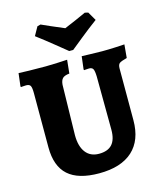

<svg xmlns="http://www.w3.org/2000/svg" viewBox="-129 -971 900 1075"><g transform="rotate(-15 321.5 -433.0)"><path d="M74 -202V-516Q74 -548 68 -559Q62 -570 43 -570Q34 -570 25 -569Q16 -568 13 -568L11 -572L20 -647Q35 -646 80 -645Q125 -644 177 -644Q202 -644 245 -646Q288 -648 302 -649L294 -571Q265 -568 254 -556.5Q243 -545 241 -520L235 -229Q235 -165 262 -129.5Q289 -94 339 -94Q390 -94 415 -121.5Q440 -149 440 -206L438 -516Q437 -548 431 -559Q425 -570 408 -570Q399 -570 390.5 -569Q382 -568 379 -568L377 -572L386 -647Q399 -647 434.5 -645.5Q470 -644 504 -644Q539 -644 580.5 -646Q622 -648 634 -649L627 -572Q592 -563 582.5 -555Q573 -547 573 -525V-226Q573 -110 506 -49Q439 12 312 12Q191 12 132.5 -40.5Q74 -93 74 -202ZM162 -823 190 -873 209 -878Q250 -859 338 -822Q410 -852 466 -878L485 -873L514 -823Q465 -787 414.5 -746Q364 -705 349 -693H326Q311 -705 260.5 -746Q210 -787 162 -823Z"/></g></svg>

Font: Alegreya ExtraBold
Style: Regular
Weight: 800
Designer: Juan Pablo del Peral
Foundry: Huerta Tipografica
Version: Version 2.007; ttfautohint (v1.6)